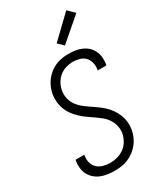

<svg xmlns="http://www.w3.org/2000/svg" viewBox="-240 -1063 980 1158"><g transform="rotate(-30 250.0 -484.5)"><path d="M201 8Q176 8 152 4.5Q128 1 106.5 -7.5Q85 -16 67.5 -31Q50 -46 39 -66.5Q28 -87 25 -111Q22 -135 26 -160Q27 -162 27.5 -164Q28 -166 28 -168H89Q88 -167 88 -165.5Q88 -164 88 -163Q83 -138 89.5 -114.5Q96 -91 112.5 -75.5Q129 -60 152.5 -53.5Q176 -47 201 -47Q226 -47 251.5 -54Q277 -61 299 -77.5Q321 -94 334.5 -118Q348 -142 352 -167Q356 -194 349.5 -219.5Q343 -245 329 -265.5Q315 -286 295 -302Q275 -318 254.5 -332Q234 -346 213.5 -360.5Q193 -375 174.5 -392.5Q156 -410 141 -430Q126 -450 116.5 -473.5Q107 -497 104 -523.5Q101 -550 105 -577Q109 -600 118 -622.5Q127 -645 141.5 -664.5Q156 -684 175.5 -700Q195 -716 217 -725.5Q239 -735 262.5 -739Q286 -743 308 -743Q332 -743 355.5 -739.5Q379 -736 400 -727Q421 -718 437.5 -703Q454 -688 464 -667.5Q474 -647 476.5 -623.5Q479 -600 475 -576Q475 -574 474.5 -572Q474 -570 473 -568H413Q413 -569 413 -570.5Q413 -572 414 -574Q418 -597 412.5 -620Q407 -643 392 -659Q377 -675 354.5 -681.5Q332 -688 308 -688Q284 -688 259 -680.5Q234 -673 214 -656.5Q194 -640 181.5 -616.5Q169 -593 165 -568Q161 -541 167 -515.5Q173 -490 187.5 -469.5Q202 -449 221.5 -433Q241 -417 262 -403Q283 -389 303.5 -374.5Q324 -360 342.5 -343Q361 -326 375.5 -305.5Q390 -285 400 -261.5Q410 -238 413 -211.5Q416 -185 412 -158Q408 -135 398.5 -112Q389 -89 373.5 -69Q358 -49 337.5 -33.5Q317 -18 294.5 -8.5Q272 1 248 4.5Q224 8 201 8ZM317 -797 280 -833 430 -977 475 -933Z"/></g></svg>

Font: Iosevka SS04 Light
Style: Italic
Weight: 300
Italic angle: -9°
Monospace: yes
Designer: Belleve Invis
Foundry: Belleve Invis
Version: Version 19.0.0; ttfautohint (v1.8.4)